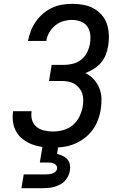

<svg xmlns="http://www.w3.org/2000/svg" viewBox="-20 -763 640 1003"><path d="M257 8Q229 8 201.5 4.5Q174 1 148.5 -8.5Q123 -18 101.5 -34Q80 -50 66.5 -72.5Q53 -95 48.5 -122.5Q44 -150 48 -178L49 -182H145V-180Q141 -156 148 -134.5Q155 -113 172 -99.5Q189 -86 211.5 -81Q234 -76 257 -76Q284 -76 311 -83.5Q338 -91 360 -109Q382 -127 394.5 -153Q407 -179 412 -205Q415 -223 415 -241Q415 -259 409.5 -275Q404 -291 393 -304Q382 -317 367.5 -325.5Q353 -334 335.5 -337Q318 -340 300 -340H236L250 -424H314Q337 -424 361 -430Q385 -436 404.5 -451.5Q424 -467 435 -489.5Q446 -512 450 -535Q454 -559 451.5 -582.5Q449 -606 436.5 -624Q424 -642 402 -650.5Q380 -659 356 -659Q334 -659 311 -652.5Q288 -646 269 -630.5Q250 -615 237.5 -593.5Q225 -572 222 -549H126Q131 -575 141 -601Q151 -627 167 -650Q183 -673 204.5 -691.5Q226 -710 251.5 -722Q277 -734 304 -738.5Q331 -743 357 -743Q386 -743 414.5 -738Q443 -733 467.5 -720Q492 -707 510.5 -686Q529 -665 538 -639Q547 -613 548.5 -583.5Q550 -554 545 -524Q542 -501 533 -478Q524 -455 508 -436Q492 -417 470.5 -403.5Q449 -390 426 -381Q451 -369 469.5 -349Q488 -329 498.5 -303.5Q509 -278 510 -249Q511 -220 506 -190Q502 -163 491.5 -135.5Q481 -108 463.5 -84Q446 -60 421.5 -41.5Q397 -23 369.5 -11.5Q342 0 313.5 4Q285 8 257 8ZM92 220 104 148H219Q228 148 237 147Q246 146 254.5 143Q263 140 270 133.5Q277 127 278 118Q280 110 275 102.5Q270 95 262.5 91.5Q255 88 246.5 87Q238 86 229 86H188L215 -76H297L278 41Q294 45 308 51.5Q322 58 332 69.5Q342 81 345 97Q348 113 345 129Q343 143 336 157Q329 171 318.5 182.5Q308 194 294 201Q280 208 265.5 212.5Q251 217 236 218.5Q221 220 207 220Z"/></svg>

Font: Iosevka Custom Medium
Style: Italic
Weight: 500
Italic angle: -9°
Designer: Belleve Invis
Foundry: Belleve Invis
Version: Version 27.0.1